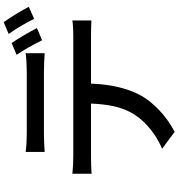

<svg xmlns="http://www.w3.org/2000/svg" viewBox="17 -917 966 1040"><g transform="rotate(-90 500.0 -397.0)"><path d="M900 -860 836 -833C864 -795 897 -738 918 -695L983 -724C965 -760 927 -822 900 -860ZM787 -817 723 -790C750 -752 782 -692 802 -652L868 -680C848 -719 812 -781 787 -817ZM197 -741V-638C224 -640 261 -642 295 -642H632C664 -642 700 -640 732 -638V-741C701 -737 663 -735 632 -735H294C261 -735 227 -737 197 -741ZM79 -488V-384C107 -386 140 -387 170 -387H459C455 -297 442 -218 399 -151C360 -90 288 -32 214 -2L306 66C393 21 469 -53 505 -121C543 -193 563 -281 567 -387H825C851 -387 885 -386 909 -385V-488C883 -484 846 -483 825 -483H170C139 -483 107 -485 79 -488Z"/></g></svg>

Font: DAIFUKU Sans JP Medium
Style: Regular
Weight: 500
Designer: Original font ‘Source Han Sans JP’ : Ryoko NISHIZUKA  (kana, bopomofo & ideographs); Paul D. Hunt (Latin, Greek & Cyrill
Foundry: Daifuku
Version: Version 1.000